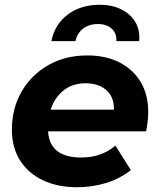

<svg xmlns="http://www.w3.org/2000/svg" viewBox="-20 -779 668 807"><path d="M305 8Q221 8 159 -22Q97 -52 63.5 -106Q30 -160 30 -233Q30 -323 70.5 -393.5Q111 -464 182.5 -505Q254 -546 347 -546Q425 -546 482.5 -516.5Q540 -487 571.5 -434Q603 -381 603 -309Q603 -287 600.5 -266.5Q598 -246 594 -227H182Q189 -117 321 -117Q407 -117 465 -167L530 -64Q483 -27 424.5 -9.5Q366 8 305 8ZM193 -318H459Q460 -371 427 -400Q394 -429 340 -429Q284 -429 246.5 -398.5Q209 -368 193 -318ZM196 -606Q210 -677 265 -718Q320 -759 400 -759Q450 -759 489 -740Q528 -721 548.5 -687Q569 -653 565 -606H469Q471 -639 449.5 -658.5Q428 -678 391 -678Q354 -678 329 -658.5Q304 -639 297 -606Z"/></svg>

Font: Montserrat
Style: Bold Italic
Weight: 700
Italic angle: -11.3°
Designer: Julieta Ulanovsky
Foundry: Julieta Ulanovsky
Version: Version 9.000; ttfautohint (v1.8.4.7-5d5b)